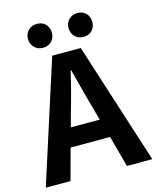

<svg xmlns="http://www.w3.org/2000/svg" viewBox="-140 -1036 919 1129"><g transform="rotate(-15 320.0 -472.0)"><path d="M440.4 -798.8Q409.2 -798.8 388.7 -819.8Q368.2 -840.8 368.2 -872.1Q368.2 -903.3 388.7 -923.8Q409.2 -944.3 440.4 -944.3Q472.7 -944.3 492.7 -923.8Q512.7 -903.3 512.7 -872.1Q512.7 -839.8 492.7 -819.3Q472.7 -798.8 440.4 -798.8ZM266.6 -872.1Q266.6 -839.8 246.6 -819.3Q226.6 -798.8 194.3 -798.8Q162.1 -798.8 141.6 -819.8Q121.1 -840.8 121.1 -872.1Q121.1 -903.3 141.6 -923.8Q162.1 -944.3 194.3 -944.3Q226.6 -944.3 246.6 -923.8Q266.6 -903.3 266.6 -872.1ZM230.5 -304.7H406.2L383.8 -385.7Q371.1 -428.7 349.6 -512.2Q328.1 -595.7 319.3 -627.9H315.4Q290 -514.6 252 -385.7ZM490.2 0 438.5 -190.4H198.2L146.5 0H-3.9L233.4 -740.2H407.2L644.5 0Z"/></g></svg>

Font: Gen Shin Gothic Bold
Style: Bold
Weight: 700
Designer: [Source Han Sans]
Ryoko NISHIZUKA  (kana & ideographs); Paul D. Hunt (Latin, Greek & Cyrillic); Wenlong ZHANG  (bopomofo
Version: Version 1.002.20150607